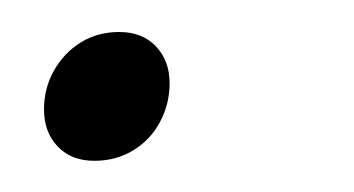

<svg xmlns="http://www.w3.org/2000/svg" viewBox="-20 -93 221 120"><path d="M54.5 -73Q69 -73 77.5 -64Q86 -55 86 -41Q86 -28 80 -16.8Q74 -5.5 63.2 1Q52.5 7.5 39 7.5Q24.5 7.5 16 -1.5Q7.5 -10.5 7.5 -24.5Q7.5 -38 13.8 -49Q20 -60 30.5 -66.5Q41 -73 54.5 -73Z"/></svg>

Font: Newsreader 24pt ExtraLight
Style: Italic
Weight: 250
Italic angle: -17°
Designer: Hugues Gentile
Foundry: Production Type
Version: Version 1.003